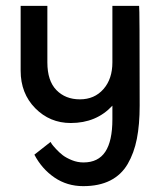

<svg xmlns="http://www.w3.org/2000/svg" viewBox="-20 -409 542 649"><path d="M450.2 -389.2Q452.1 -389.2 452.1 -51.8Q452.1 12.2 442.6 60.3Q433.1 108.4 411.6 145.3Q390.1 182.1 352.5 201.2Q314.9 220.2 261.2 220.2Q207 220.2 164.3 191.2Q121.6 162.1 96.2 113.8L150.9 70.8Q152.3 73.7 155.5 78.4Q158.7 83 169.7 95Q180.7 106.9 192.6 116Q204.6 125 223.4 132.6Q242.2 140.1 262.2 140.1Q312 140.1 335.9 104Q359.9 67.9 359.9 -5.9V-51.8Q305.7 6.8 219.2 6.8Q148.4 6.8 99.1 -43.2Q49.8 -93.3 49.8 -169.9V-389.2H140.1V-198.2Q140.1 -135.7 170.7 -104.5Q201.2 -73.2 250 -73.2Q299.3 -73.2 329.6 -107.7Q359.9 -142.1 359.9 -198.2V-389.2Z"/></svg>

Font: Neutral Grotesk
Style: Regular
Weight: 400
Designer: Nawras Khrais
Foundry: Nawras Khrais
Version: Version 1.000;PS 001.000;hotconv 1.0.88;makeotf.lib2.5.64775